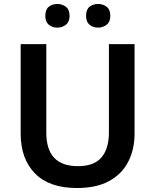

<svg xmlns="http://www.w3.org/2000/svg" viewBox="-20 -936 781 966"><path d="M657 -264Q657 -184 625 -122Q593 -60 529 -25Q465 10 367 10Q228 10 156 -63.5Q84 -137 84 -264V-714H213V-268Q213 -100 372 -100Q454 -100 491 -144.5Q528 -189 528 -269V-714H657ZM208 -856Q208 -888 225.5 -902Q243 -916 268 -916Q293 -916 311.5 -902Q330 -888 330 -856Q330 -826 311.5 -811.5Q293 -797 268 -797Q243 -797 225.5 -811.5Q208 -826 208 -856ZM413 -856Q413 -888 430.5 -902Q448 -916 474 -916Q498 -916 516.5 -902Q535 -888 535 -856Q535 -826 516.5 -811.5Q498 -797 474 -797Q448 -797 430.5 -811.5Q413 -826 413 -856Z"/></svg>

Font: Noto Sans Meetei Mayek SemiBold
Style: Regular
Weight: 600
Designer: Monotype Design Team and Neelakash Kshetrimayum
Foundry: Monotype Imaging Inc.
Version: Version 2.002; ttfautohint (v1.8.4.7-5d5b)